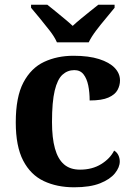

<svg xmlns="http://www.w3.org/2000/svg" viewBox="-20 -786 567 816"><path d="M295 10Q222 10 166 -16.5Q110 -43 78.5 -103.5Q47 -164 47 -266Q47 -374 79.5 -435.5Q112 -497 167.5 -523Q223 -549 292 -549Q357 -549 401 -535Q445 -521 467.5 -497.5Q490 -474 490 -444Q490 -423 479.5 -403.5Q469 -384 441 -371.5Q413 -359 361 -359Q361 -394 355 -423Q349 -452 335 -470Q321 -488 296 -488Q267 -488 245.5 -468.5Q224 -449 212.5 -401Q201 -353 201 -267Q201 -200 213.5 -155Q226 -110 252 -87.5Q278 -65 320 -65Q372 -65 410 -88.5Q448 -112 465 -146Q477 -139 483 -126.5Q489 -114 489 -100Q489 -75 468.5 -49.5Q448 -24 405.5 -7Q363 10 295 10ZM222 -606Q212 -629 191.5 -655.5Q171 -682 149.5 -708Q128 -734 112 -753V-766H181Q195 -755 214.5 -739Q234 -723 254 -706.5Q274 -690 289 -676Q304 -690 324 -706.5Q344 -723 364 -739Q384 -755 398 -766H467V-753Q452 -734 430 -708Q408 -682 388 -655.5Q368 -629 357 -606Z"/></svg>

Font: Noto Serif Gujarati
Style: Regular
Weight: 400
Designer: Universal Thirst, Indian Type Foundry and the Monotype Design Team
Foundry: Monotype Imaging Inc.
Version: Version 2.102